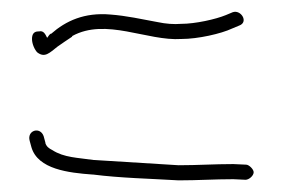

<svg xmlns="http://www.w3.org/2000/svg" viewBox="-20 -462 495 330"><path d="M31 -220 34 -209C45 -171 98 -165 139 -162H140C187 -156 237 -155 287 -152C321 -152 348 -154 381 -154L402 -153C408 -153 416 -160 416 -166C416 -171 408 -179 403 -179L381 -180C347 -180 321 -178 287 -178C238 -181 189 -184 142 -187H141C114 -191 90 -191 70 -204C64 -207 60 -210 58 -216V-217L55 -228C49 -245 26 -238 31 -220ZM35 -395C35 -386 40 -376 44 -372C57 -362 65 -371 79 -382C86 -387 95 -393 104 -399V-400C162 -432 233 -391 292 -395C320 -395 360 -404 379 -413L391 -418C408 -424 394 -446 380 -441L368 -436C351 -429 316 -421 291 -421C279 -420 265 -421 251 -424C224 -429 197 -435 170 -437C125 -441 93 -426 68 -404H67C64 -402 63 -399 61 -397C58 -403 55 -410 47 -408H46C38 -408 35 -403 35 -395ZM70 -205C70 -205 70 -204 70 -204C70 -204 70 -205 70 -205ZM402 -153Z"/></svg>

Font: Stray Cat
Style: LtCn
Weight: 300
Version: Version 1.0